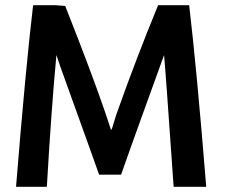

<svg xmlns="http://www.w3.org/2000/svg" viewBox="-20 -716 918 742"><path d="M777 6H651Q620 -442 614 -503L597 -456Q586 -426 529.5 -269.5Q473 -113 448 -41H363Q355 -65 214 -456Q211 -465 207 -476.5Q203 -488 201 -494.5Q199 -501 198 -503Q179 -302 161 6H42Q79 -452 108 -696H193L232 -693Q334 -435 385 -286Q391 -269 399 -244Q407 -219 409 -214Q411 -214 414.5 -224.5Q418 -235 423.5 -254Q429 -273 433 -283Q506 -489 591 -696H711Q740 -452 777 6Z"/></svg>

Font: Repo
Style: DemiBold
Weight: 600
Designer: Stefan Peev
Foundry: Context Ltd
Version: Version 001.000